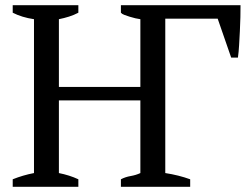

<svg xmlns="http://www.w3.org/2000/svg" viewBox="-20 -720 957 740"><path d="M617 -53Q669 -45 713 -29V0H446V-29Q463 -38 483.5 -41.5Q504 -45 521 -53V-333H207V-53Q227 -49 246 -43Q265 -37 282 -29V0H29V-29Q69 -45 111 -53V-646Q64 -653 29 -671V-700H282V-671Q265 -662 246 -656Q227 -650 207 -646V-385H521V-646Q513 -647 502 -649.5Q491 -652 480 -655.5Q469 -659 459.5 -662.5Q450 -666 446 -671V-700H907Q907 -680 906.5 -654Q906 -628 904.5 -600Q903 -572 901.5 -545.5Q900 -519 897 -498H871L819 -648H617Z"/></svg>

Font: PT Serif
Style: Regular
Weight: 400
Designer: A.Korolkova, O.Umpeleva, V.Yefimov
Foundry: ParaType Ltd
Version: Version 1.000W OFL; ttfautohint (v1.6)